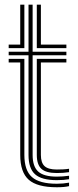

<svg xmlns="http://www.w3.org/2000/svg" viewBox="-20 -790 331 818"><path d="M222 -22.5Q157.5 -22.5 129.5 -47.4Q101.5 -72.2 101.5 -130V-554.5H17V-569.5H101.5V-770H119V-569.5H262.8V-554.5H119V-130Q119 -80.5 142.9 -59Q166.8 -37.5 222 -37.5Q247.2 -37.5 274.2 -41.2V-26.5Q252.5 -22.5 222 -22.5ZM17 -585V-600H66.2V-770H83.8V-585ZM136.8 -585V-770H154.2V-600H262.8V-585ZM222 7.8Q138.5 7.8 102.4 -24.2Q66.2 -56.2 66.2 -130V-524H17V-539.2H83.8V-130Q83.8 -64.2 115.9 -35.8Q148 -7.2 222 -7.2Q249.5 -7.2 274.2 -11.8V3Q254 7.8 222 7.8ZM222 -52.8Q176.2 -52.8 156.5 -70.6Q136.8 -88.5 136.8 -130V-539.2H262.8V-524H154.2V-130Q154.2 -96.5 170 -82.1Q185.8 -67.8 222 -67.8Q234.8 -67.8 248 -68.4Q261.2 -69 274.2 -71V-56.5Q250.2 -52.8 222 -52.8Z"/></svg>

Font: Big Shoulders Inline Text Medium
Style: Regular
Weight: 500
Designer: Patric King
Foundry: XO Type Co
Version: Version 1.000